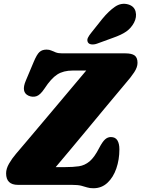

<svg xmlns="http://www.w3.org/2000/svg" viewBox="-20 -984 752 1022"><path d="M361.5 0H75.5Q12.5 0 12.5 -61.5Q12.5 -86 28.2 -113.2Q44 -140.5 65 -165Q85 -188.5 119.8 -229.5Q154.5 -270.5 197.2 -321.2Q240 -372 284.5 -424.8Q329 -477.5 369.2 -525.5Q409.5 -573.5 439 -608.5H367Q317.5 -608.5 284.8 -587.5Q252 -566.5 216.5 -512Q193.5 -477.5 173 -471.5Q152.5 -465.5 132 -474.5Q91 -493 117.5 -555L160 -656Q176 -694 190 -707Q204 -720 228 -720Q242.5 -720 253.2 -715Q264 -710 277.2 -705Q290.5 -700 311 -700H647Q681 -700 696.5 -688.8Q712 -677.5 712 -649.5Q712 -626 694.5 -599.5Q677 -573 651.5 -544Q639 -529 609 -493.2Q579 -457.5 538.2 -408.5Q497.5 -359.5 451.8 -304.2Q406 -249 360.5 -194.5Q315 -140 276.5 -94.5H327.5Q369 -94.5 400 -99Q431 -103.5 456.8 -125Q482.5 -146.5 508 -196.5Q525 -229 539 -241.8Q553 -254.5 570 -254.5Q594 -254.5 604.8 -237Q615.5 -219.5 615.5 -189Q615.5 -134.5 599.2 -87.2Q583 -40 552 -11Q521 18 477.5 18Q457 18 443.5 13.5Q430 9 412.2 4.5Q394.5 0 361.5 0ZM524.5 -883.5Q558.5 -925 592 -948Q625.5 -971 662.5 -960.5Q694.5 -951 701.8 -922.2Q709 -893.5 693.5 -863.5Q678 -834.5 652.5 -816.5Q627 -798.5 581 -782.5L496 -751.5Q480.5 -746 466.5 -747.8Q452.5 -749.5 447.5 -759.5Q442 -771 448.2 -783.5Q454.5 -796 466 -810Z"/></svg>

Font: Fraunces 72pt SuperSoft Black
Style: Italic
Weight: 900
Italic angle: -16°
Version: Version 1.000;[b76b70a41]